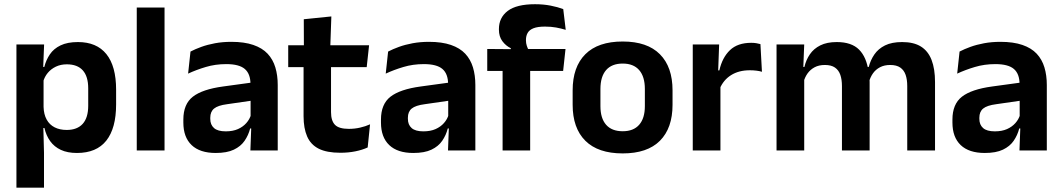

<svg xmlns="http://www.w3.org/2000/svg" viewBox="-20 -696 4910 888"><path d="M336 11.5Q292 11.5 261.5 -2.8Q231 -17 212.2 -43Q193.5 -69 185.5 -104H149L181.5 -202Q182.5 -167 195.8 -143Q209 -119 232.8 -107Q256.5 -95 288.5 -95Q337 -95 362.5 -123.2Q388 -151.5 388 -207V-287.5Q388 -342.5 363 -370.5Q338 -398.5 289 -398.5Q261 -398.5 238.5 -387.8Q216 -377 201 -359Q186 -341 179.5 -317.5L149.5 -386.5H185Q193 -418.5 210.8 -444.8Q228.5 -471 260.2 -486.2Q292 -501.5 340.5 -501.5Q427 -501.5 472 -445.8Q517 -390 517 -281V-213Q517 -103 471.8 -45.8Q426.5 11.5 336 11.5ZM56 172V-490.5H184L179 -366L181.5 -343.5V-147L180 -124L183.5 10.5V172Z M612.5 0V-661H741V0Z M1138 0 1142.5 -120 1139 -131V-284.5L1138.5 -306.5Q1138.5 -354.5 1112.2 -377Q1086 -399.5 1026.5 -399.5Q976 -399.5 931.8 -386.2Q887.5 -373 850 -355.5L861 -457.5Q883 -469 911.2 -479.2Q939.5 -489.5 974.5 -496Q1009.5 -502.5 1050 -502.5Q1110 -502.5 1151.5 -488.2Q1193 -474 1217.8 -447.5Q1242.5 -421 1253.5 -384.2Q1264.5 -347.5 1264.5 -303V0ZM977.5 11.5Q904.5 11.5 866.2 -25Q828 -61.5 828 -129V-143Q828 -214.5 872 -248.8Q916 -283 1011.5 -296L1150.5 -315L1158 -232.5L1030 -214Q988 -208.5 970.2 -194Q952.5 -179.5 952.5 -151.5V-146.5Q952.5 -119 969.8 -103.8Q987 -88.5 1024 -88.5Q1057 -88.5 1080.5 -99Q1104 -109.5 1119.2 -126.8Q1134.5 -144 1141 -165.5L1159 -102H1137Q1129 -70.5 1111.2 -44.8Q1093.5 -19 1061.5 -3.8Q1029.5 11.5 977.5 11.5Z M1554 10.5Q1491.5 10.5 1454.2 -8.2Q1417 -27 1400.5 -65Q1384 -103 1384 -158.5V-444.5H1511V-177.5Q1511 -137.5 1529.2 -118.8Q1547.5 -100 1593.5 -100Q1620.5 -100 1645.5 -105.8Q1670.5 -111.5 1691.5 -121L1680.5 -14Q1655.5 -2.5 1623.2 4Q1591 10.5 1554 10.5ZM1313 -385.5V-486.5H1687L1676 -385.5ZM1385.5 -477 1385 -607 1512.5 -620 1507.5 -477Z M2052 0 2056.5 -120 2053 -131V-284.5L2052.5 -306.5Q2052.5 -354.5 2026.2 -377Q2000 -399.5 1940.5 -399.5Q1890 -399.5 1845.8 -386.2Q1801.5 -373 1764 -355.5L1775 -457.5Q1797 -469 1825.2 -479.2Q1853.5 -489.5 1888.5 -496Q1923.5 -502.5 1964 -502.5Q2024 -502.5 2065.5 -488.2Q2107 -474 2131.8 -447.5Q2156.5 -421 2167.5 -384.2Q2178.5 -347.5 2178.5 -303V0ZM1891.5 11.5Q1818.5 11.5 1780.2 -25Q1742 -61.5 1742 -129V-143Q1742 -214.5 1786 -248.8Q1830 -283 1925.5 -296L2064.5 -315L2072 -232.5L1944 -214Q1902 -208.5 1884.2 -194Q1866.5 -179.5 1866.5 -151.5V-146.5Q1866.5 -119 1883.8 -103.8Q1901 -88.5 1938 -88.5Q1971 -88.5 1994.5 -99Q2018 -109.5 2033.2 -126.8Q2048.5 -144 2055 -165.5L2073 -102H2051Q2043 -70.5 2025.2 -44.8Q2007.5 -19 1975.5 -3.8Q1943.5 11.5 1891.5 11.5Z M2454.5 -676.5Q2493.5 -676.5 2526.5 -670Q2559.5 -663.5 2585 -654L2596.5 -558Q2575 -564.5 2551.8 -568.8Q2528.5 -573 2500.5 -573Q2467 -573 2447.8 -565.5Q2428.5 -558 2420.5 -544Q2412.5 -530 2412.5 -511V-509.5Q2412.5 -496 2416.5 -484Q2420.5 -472 2426 -462.5L2342.5 -459.5V-473Q2319.5 -484 2303.5 -505.5Q2287.5 -527 2287.5 -559V-561.5Q2287.5 -614.5 2328.2 -645.5Q2369 -676.5 2454.5 -676.5ZM2304.5 0V-433H2432V0ZM2233.5 -368V-469.5L2357.5 -468.5L2407.5 -469.5H2595.5L2584.5 -368Z M2860 13.5Q2746 13.5 2687.2 -45Q2628.5 -103.5 2628.5 -211.5V-278Q2628.5 -386.5 2687.2 -445.2Q2746 -504 2860 -504Q2973.5 -504 3032 -445.2Q3090.5 -386.5 3090.5 -278V-211.5Q3090.5 -103.5 3032.2 -45Q2974 13.5 2860 13.5ZM2860 -89Q2910 -89 2936.2 -119Q2962.5 -149 2962.5 -205V-284.5Q2962.5 -341.5 2936.2 -371.8Q2910 -402 2860 -402Q2809.5 -402 2783.2 -371.8Q2757 -341.5 2757 -284.5V-205Q2757 -149 2783.2 -119Q2809.5 -89 2860 -89Z M3308.5 -285 3276 -370.5H3307Q3320.5 -430 3356 -464Q3391.5 -498 3454.5 -498Q3467.5 -498 3478 -496.2Q3488.5 -494.5 3497 -492L3504 -364Q3493 -367.5 3478.5 -369.2Q3464 -371 3448 -371Q3397 -371 3361.2 -348.5Q3325.5 -326 3308.5 -285ZM3184 0V-490.5H3306L3300.5 -340L3312 -335.5V0Z M4176 0V-298Q4176 -328 4168.5 -349.8Q4161 -371.5 4143.8 -383.5Q4126.5 -395.5 4097 -395.5Q4070 -395.5 4050 -385Q4030 -374.5 4017.5 -356.8Q4005 -339 3999 -316.5L3985 -386.5H3998Q4006 -418 4024 -444.2Q4042 -470.5 4073.2 -486Q4104.5 -501.5 4152.5 -501.5Q4206 -501.5 4239.2 -480.8Q4272.5 -460 4288.5 -418.8Q4304.5 -377.5 4304.5 -316.5V0ZM3571.5 0V-490.5H3699.5L3694.5 -366L3699.5 -360.5V0ZM3874 0V-298Q3874 -328 3866.5 -349.8Q3859 -371.5 3841.8 -383.5Q3824.5 -395.5 3795 -395.5Q3767.5 -395.5 3747.8 -385Q3728 -374.5 3715.2 -356.8Q3702.5 -339 3696.5 -316.5L3676.5 -386.5H3700.5Q3708 -419 3725.8 -445Q3743.5 -471 3774 -486.2Q3804.5 -501.5 3850 -501.5Q3918.5 -501.5 3953.2 -466.5Q3988 -431.5 3997 -364.5Q3999 -354.5 4000.5 -341.2Q4002 -328 4002 -316.5V0Z M4695 0 4699.5 -120 4696 -131V-284.5L4695.5 -306.5Q4695.5 -354.5 4669.2 -377Q4643 -399.5 4583.5 -399.5Q4533 -399.5 4488.8 -386.2Q4444.5 -373 4407 -355.5L4418 -457.5Q4440 -469 4468.2 -479.2Q4496.5 -489.5 4531.5 -496Q4566.5 -502.5 4607 -502.5Q4667 -502.5 4708.5 -488.2Q4750 -474 4774.8 -447.5Q4799.5 -421 4810.5 -384.2Q4821.5 -347.5 4821.5 -303V0ZM4534.5 11.5Q4461.5 11.5 4423.2 -25Q4385 -61.5 4385 -129V-143Q4385 -214.5 4429 -248.8Q4473 -283 4568.5 -296L4707.5 -315L4715 -232.5L4587 -214Q4545 -208.5 4527.2 -194Q4509.5 -179.5 4509.5 -151.5V-146.5Q4509.5 -119 4526.8 -103.8Q4544 -88.5 4581 -88.5Q4614 -88.5 4637.5 -99Q4661 -109.5 4676.2 -126.8Q4691.5 -144 4698 -165.5L4716 -102H4694Q4686 -70.5 4668.2 -44.8Q4650.5 -19 4618.5 -3.8Q4586.5 11.5 4534.5 11.5Z"/></svg>

Font: Anek Gurmukhi Medium SemiBold
Style: Regular
Weight: 600
Version: Version 1.003